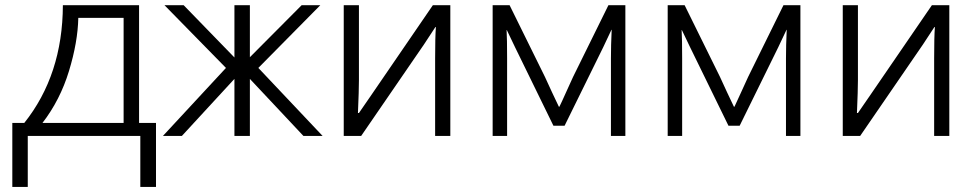

<svg xmlns="http://www.w3.org/2000/svg" viewBox="-20 -533 3826 753"><path d="M28.3 -50.8H75.2Q225.6 -239.3 226.6 -512.7H525.4V-50.8H591.8V200.2H530.3V0H88.9V200.2H28.3ZM146.5 -50.8H464.8V-462.9H287.1Q285.2 -368.2 250.5 -254.4Q215.8 -140.6 146.5 -50.8Z M619.1 0 866.2 -266.6 625 -512.7H700.2L899.4 -307.6V-512.7H960V-308.6L1163.1 -512.7H1236.3L993.2 -266.6L1245.1 0H1169.9L960 -223.6V0H899.4V-223.6L693.4 0Z M1328.1 0V-512.7H1387.7V-218.8Q1387.7 -179.7 1383.8 -89.8H1387.7L1439.5 -165L1677.7 -512.7H1746.1V0H1686.5V-303.7Q1686.5 -387.7 1689.5 -426.8H1687.5L1642.6 -358.4L1396.5 0Z M1912.1 0V-512.7H1978.5L2117.2 -231.4Q2127 -210 2145.5 -169.9Q2164.1 -129.9 2171.9 -114.3H2173.8Q2182.6 -131.8 2200.2 -171.4Q2217.8 -210.9 2227.5 -231.4L2366.2 -512.7H2432.6V0H2376V-303.7Q2376 -355.5 2378.9 -416H2377.9L2345.7 -347.7L2194.3 -40H2150.4L2000 -347.7L1967.8 -415H1966.8Q1968.8 -380.9 1968.8 -303.7V0Z M2598.6 0V-512.7H2665L2803.7 -231.4Q2813.5 -210 2832 -169.9Q2850.6 -129.9 2858.4 -114.3H2860.4Q2869.1 -131.8 2886.7 -171.4Q2904.3 -210.9 2914.1 -231.4L3052.7 -512.7H3119.1V0H3062.5V-303.7Q3062.5 -355.5 3065.4 -416H3064.5L3032.2 -347.7L2880.9 -40H2836.9L2686.5 -347.7L2654.3 -415H2653.3Q2655.3 -380.9 2655.3 -303.7V0Z M3285.2 0V-512.7H3344.7V-218.8Q3344.7 -179.7 3340.8 -89.8H3344.7L3396.5 -165L3634.8 -512.7H3703.1V0H3643.6V-303.7Q3643.6 -387.7 3646.5 -426.8H3644.5L3599.6 -358.4L3353.5 0Z"/></svg>

Font: Gothic A1 Light
Style: Regular
Weight: 300
Version: Version 2.50